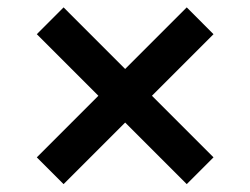

<svg xmlns="http://www.w3.org/2000/svg" viewBox="-20 -600 660 507"><path d="M473.1 -580.5 543.8 -509.7 147.9 -113.8 77.2 -184.5ZM147.9 -580.5 543.8 -184.5 473.1 -113.8 77.2 -509.7Z"/></svg>

Font: Unbounded Variable
Style: Regular
Weight: 400
Designer: Luke Prowse, Jean-Baptiste Morizot, Fátima Lázaro, Florian Runge
Foundry: NaN
Version: Version 1.600;FEAKit 1.0